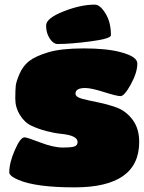

<svg xmlns="http://www.w3.org/2000/svg" viewBox="-20 -800 621 829"><path d="M302 9Q136 9 60 -23Q20 -40 20 -56Q20 -97 44 -152Q68 -207 86 -207Q96 -207 153.5 -185Q211 -163 250.5 -163Q290 -163 302.5 -168Q315 -173 315 -187Q315 -215 245 -222Q215 -225 180.5 -234Q146 -243 116 -257Q86 -271 66 -303.5Q46 -336 46 -373.5Q46 -411 48 -429.5Q50 -448 64.5 -481.5Q79 -515 105.5 -536Q132 -557 187.5 -574Q243 -591 341.5 -591Q440 -591 500 -575Q573 -556 573 -526Q573 -487 545 -436Q517 -385 500.5 -385Q484 -385 429 -402.5Q374 -420 348 -420Q306 -420 306 -396Q306 -381 334.5 -373.5Q363 -366 403.5 -358Q444 -350 484 -335.5Q524 -321 552.5 -283Q581 -245 581 -187Q581 9 302 9ZM389 -780Q412 -780 435.5 -742Q459 -704 459 -648Q459 -633 372.5 -621.5Q286 -610 229 -610Q210 -610 194.5 -634Q179 -658 179 -689.5Q179 -721 253.5 -750.5Q328 -780 389 -780Z"/></svg>

Font: Titan One
Style: Regular
Weight: 400
Designer: Rodrigo Fuenzalida
Foundry: Rodrigo Fuenzalida
Version: Version 1.001